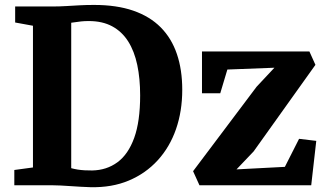

<svg xmlns="http://www.w3.org/2000/svg" viewBox="-20 -770 1356 798"><path d="M356 8Q336.5 7.5 315.2 6.2Q294 5 272.5 3.5Q251 2 231.5 1Q212 0 196.5 0H39.5V-63.5L117 -74V-663L43 -676.5V-743H195Q227.5 -743 255.5 -744.8Q283.5 -746.5 311.5 -748Q339.5 -749.5 371 -749.5Q464.5 -749.5 533.5 -725.8Q602.5 -702 647.8 -656.5Q693 -611 715.2 -545.5Q737.5 -480 737.5 -397Q737.5 -308 711.5 -233.2Q685.5 -158.5 635.5 -103.8Q585.5 -49 515.2 -19.5Q445 10 356 8ZM363 -61.5Q423 -62.5 468 -95.5Q513 -128.5 537.8 -197Q562.5 -265.5 562.5 -373.5Q562.5 -443.5 550.5 -500.2Q538.5 -557 512.8 -597.8Q487 -638.5 446.5 -660.5Q406 -682.5 349 -682.5Q331 -682.5 317.2 -681Q303.5 -679.5 293.2 -677.8Q283 -676 276 -675.5V-71Q289 -67.5 303 -65.2Q317 -63 332 -62.2Q347 -61.5 363 -61.5ZM1120.5 -488.5 925 -481 895.5 -382.5H819.5V-556H1266L1291 -500.5L1034 -140.5L963 -66L1164 -76.5L1223 -193L1294.5 -184.5L1273.5 0H809L782.5 -58.5L1046.5 -409.5Z"/></svg>

Font: Merriweather Light 18pt ExtraBold
Style: Regular
Weight: 800
Version: Version 2.100